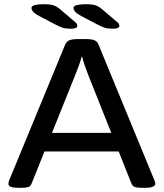

<svg xmlns="http://www.w3.org/2000/svg" viewBox="-20 -887 775 909"><path d="M68 2Q41 2 30.5 -3Q20 -8 20 -16Q20 -20 20.5 -23.5Q21 -27 23 -32L289 -677Q295 -691 309 -696.5Q323 -702 347 -702H388Q412 -702 426.5 -696.5Q441 -691 446 -677L712 -31Q714 -27 714.5 -23.5Q715 -20 715 -16Q715 -9 704.5 -3.5Q694 2 670 2H648Q631 2 619 -1.5Q607 -5 602 -19L397 -534Q390 -553 381.5 -576.5Q373 -600 369 -618H366Q363 -602 354 -578.5Q345 -555 337 -534L130 -19Q125 -5 114 -1.5Q103 2 87 2ZM156 -170V-258H573V-170ZM316 -751Q291 -751 276 -756Q261 -761 240 -772L166 -811Q142 -824 135.5 -833Q129 -842 129 -849Q129 -859 145 -863Q161 -867 187 -867Q220 -867 235.5 -861Q251 -855 266 -842L334 -784Q342 -778 344 -773Q346 -768 346 -764Q346 -758 338.5 -754.5Q331 -751 316 -751ZM515 -751Q490 -751 475 -756Q460 -761 439 -772L365 -811Q341 -824 334.5 -833Q328 -842 328 -849Q328 -859 344 -863Q360 -867 386 -867Q419 -867 434.5 -861Q450 -855 465 -842L533 -784Q541 -778 543 -773Q545 -768 545 -764Q545 -758 537.5 -754.5Q530 -751 515 -751Z"/></svg>

Font: Asap Expanded Medium
Style: Regular
Weight: 500
Width: 7
Designer: Pablo Cosgaya
Foundry: Omnibus-Type
Version: Version 3.001